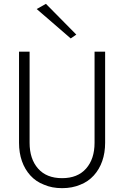

<svg xmlns="http://www.w3.org/2000/svg" viewBox="-20 -969 646 999"><path d="M134 -226V-700H79V-226Q79 -174 94 -131Q109 -88 138 -56Q167 -24 209 -8Q250 10 303 10Q356 10 398 -8Q439 -24 468 -56Q497 -88 512 -131Q527 -174 527 -226V-700H472V-226Q472 -142 428 -92Q384 -42 303 -42Q222 -42 178 -92Q134 -142 134 -226ZM171 -922 348 -769 377 -789 219 -949Z"/></svg>

Font: NM-font
Style: Light
Weight: 500
Designer: ""
Foundry: ""
Version: ""